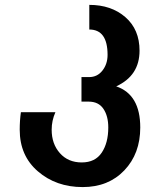

<svg xmlns="http://www.w3.org/2000/svg" viewBox="-20 -760 670 780"><path d="M342.8 -740.2Q432.1 -740.2 489.5 -690.2Q546.9 -640.1 546.9 -554.2Q546.9 -452.6 452.1 -409.2Q549.8 -376 549.8 -242.2Q549.8 -135.7 485.1 -67.9Q420.4 0 315.9 0Q208 0 133.8 -64Q60.1 -127.4 60.1 -232.9Q60.1 -271 64.9 -304.2H205.1Q189.9 -270 189.9 -232.9Q189.9 -175.3 223.4 -137.7Q256.8 -100.1 312 -100.1Q366.7 -100.1 393.3 -139.9Q419.9 -179.7 419.9 -242.2Q419.9 -288.6 400.1 -317.9Q380.4 -347.2 339.8 -347.2H311V-446.8H341.8Q375.5 -446.8 396.2 -473.4Q417 -500 417 -537.1Q417 -640.1 342.8 -640.1Z"/></svg>

Font: Miedinger*
Style: Bold
Weight: 700
Version: Version 001.000